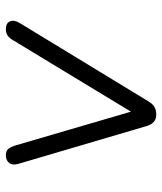

<svg xmlns="http://www.w3.org/2000/svg" viewBox="30 -704 541 640"><g transform="rotate(90 300.0 -383.5)"><path d="M76.6 -133.1Q56.5 -133.1 50.7 -146.8Q44.9 -160.5 56.2 -179.2L316.7 -607.1Q326 -622.8 336.5 -628.6Q347 -634.4 362 -634.4Q391.2 -634.4 400.4 -599.8L525.1 -176.6Q531.5 -156.5 523.2 -144.8Q514.9 -133.1 497.3 -133.1Q481.8 -133.1 475.4 -141.6Q469 -150 465.1 -162.3L338.6 -594.8H378.9L113.2 -156.5Q107.3 -146.2 99 -139.6Q90.6 -133.1 76.6 -133.1Z"/></g></svg>

Font: Nunito Variable Extra Light
Style: Italic
Weight: 200
Italic angle: -9°
Designer: Vernon Adams
Foundry: Vernon Adams
Version: Version 3.602